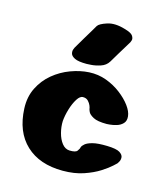

<svg xmlns="http://www.w3.org/2000/svg" viewBox="-97 -699 667 774"><g transform="rotate(15 236.5 -312.0)"><path d="M218 -441Q183 -441 168 -448.5Q153 -456 150.5 -466Q148 -476 151 -483.5Q154 -491 154 -491Q154 -491 162.5 -505.5Q171 -520 182.5 -539.5Q194 -559 204.5 -576Q215 -593 218 -599Q225 -610 256 -620Q287 -630 330 -617Q359 -609 365.5 -598Q372 -587 369 -579Q366 -571 366 -571Q366 -571 356 -554.5Q346 -538 332.5 -516Q319 -494 308 -475Q297 -457 275.5 -450Q254 -443 236 -442Q218 -441 218 -441ZM359 -228Q320 -228 302.5 -237.5Q285 -247 280.5 -257Q276 -267 276 -270Q276 -273 272.5 -282Q269 -291 261 -299.5Q253 -308 240 -308Q227 -309 215 -290Q203 -271 195 -244.5Q187 -218 185 -194Q184 -170 190.5 -145Q197 -120 210 -103.5Q223 -87 241 -86Q268 -85 274 -94.5Q280 -104 280 -104Q280 -104 282 -110.5Q284 -117 293.5 -125Q303 -133 324 -138.5Q345 -144 384 -143Q423 -142 437 -133Q451 -124 451.5 -113Q452 -102 447 -94Q442 -86 442 -86Q442 -86 428 -73Q414 -60 387.5 -43Q361 -26 323 -13Q285 0 236 0Q139 0 82.5 -53Q26 -106 22 -203Q20 -251 39 -289Q58 -327 90 -353.5Q122 -380 161 -394.5Q200 -409 237 -411Q275 -413 309 -400.5Q343 -388 370.5 -367Q398 -346 415 -323Q432 -300 434 -280Q436 -261 425.5 -250Q415 -239 399.5 -234.5Q384 -230 372 -229Q360 -228 359 -228Z"/></g></svg>

Font: Nerko One
Style: Regular
Weight: 400
Designer: Nermin Kahrimanovic
Foundry: Nermin Kahrimanovic
Version: Version 1.101